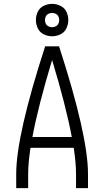

<svg xmlns="http://www.w3.org/2000/svg" viewBox="-20 -975 540 995"><path d="M64 0V-74Q64 -273 214 -735H286Q436 -273 436 -74V0H374V-74Q374 -130 362 -209H138Q126 -130 126 -74V0ZM148 -265H352Q322 -426 250 -664Q178 -426 148 -265ZM250 -787Q228 -787 207 -797Q186 -807 176 -828Q166 -849 166 -871.5Q166 -894 176 -914.5Q186 -935 207 -945Q228 -955 250 -955Q272 -955 293 -945Q314 -935 324 -914.5Q334 -894 334 -871.5Q334 -849 324 -828Q314 -807 293 -797Q272 -787 250 -787ZM250 -834Q260 -834 269 -838.5Q278 -843 282.5 -852Q287 -861 287 -871Q287 -881 282.5 -890Q278 -899 269 -903.5Q260 -908 250 -908Q240 -908 231 -903.5Q222 -899 217.5 -890Q213 -881 213 -871Q213 -861 217.5 -852Q222 -843 231 -838.5Q240 -834 250 -834Z"/></svg>

Font: Iosevka SS01 Light
Style: Regular
Weight: 300
Monospace: yes
Designer: Belleve Invis
Foundry: Belleve Invis
Version: 2.3.3; ttfautohint (v1.8.3)